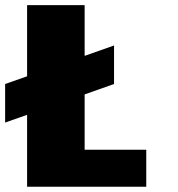

<svg xmlns="http://www.w3.org/2000/svg" viewBox="-20 -710 677 730"><path d="M83 -690.4H301.8V-497.6L413.6 -537.1V-390.6L301.8 -351.1V-140.6H536.1V0H83V-273.4L-0.5 -244.1V-390.6L83 -419.9Z"/></svg>

Font: Candal
Style: Regular
Weight: 400
Designer: vernon adams
Foundry: vernon adams
Version: Version 1.000